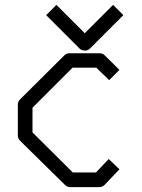

<svg xmlns="http://www.w3.org/2000/svg" viewBox="-20 -815 580 786"><path d="M469 -529 427 -487 374 -538H277L113 -374V-273L278 -109H373L425 -164L469 -122L408 -58Q399 -49 386 -49H266Q255 -49 245 -59L62 -239Q53 -248 53 -260V-386Q53 -399 61 -407L244 -589Q252 -597 265 -597H386Q400 -597 407 -590ZM464 -774 485 -753 348 -616Q340 -608 328 -608Q314 -608 306 -616L169 -753L190 -774L211 -795L327 -679L443 -795Z"/></svg>

Font: 3270 Nerd Font Mono
Style: Regular
Weight: 400
Monospace: yes
Version: Version 3.0.1;Nerd Fonts 3.0.0